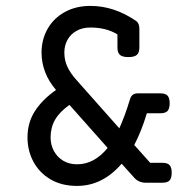

<svg xmlns="http://www.w3.org/2000/svg" viewBox="-20 -610 640 641"><path d="M435.1 -539.6Q445.3 -532.2 445.3 -513.2V-451.2Q445.3 -434.1 437 -426.8Q428.7 -419.4 408.7 -419.4Q388.7 -419.4 380.4 -426.8Q372.1 -434.1 372.1 -451.2V-495.1Q335 -518.1 281.7 -518.1Q254.9 -518.1 235.1 -506.8Q215.3 -495.6 205.1 -476.6Q194.8 -457.5 194.8 -434.6Q194.8 -409.2 204.8 -387.5Q214.8 -365.7 235.4 -342.8L378.4 -181.6Q397.9 -224.6 413.6 -277.8Q419.4 -298.3 439 -298.3H515.6Q532.2 -298.3 539.3 -290.8Q546.4 -283.2 546.4 -265.1Q546.4 -247.1 539.3 -239.5Q532.2 -231.9 515.6 -231.9H470.2Q452.6 -172.4 428.2 -126L481.4 -66.4H522.5Q539.1 -66.4 546.1 -58.8Q553.2 -51.3 553.2 -33.2Q553.2 -15.1 546.1 -7.6Q539.1 0 522.5 0H466.8Q443.4 0 428.7 -16.1L386.2 -63.5Q322.3 10.7 237.3 10.7Q186 10.7 148.7 -11.2Q111.3 -33.2 91.6 -70.1Q71.8 -106.9 71.8 -151.4Q71.8 -200.7 96.7 -239.3Q121.6 -277.8 167 -309.6Q118.7 -366.2 118.7 -434.6Q118.7 -478 138.9 -513.7Q159.2 -549.3 196.3 -569.8Q233.4 -590.3 282.2 -590.3Q361.3 -590.3 435.1 -539.6ZM148.9 -151.4Q148.9 -126 160.2 -105.5Q171.4 -85 191.4 -73.2Q211.4 -61.5 237.3 -61.5Q294.9 -61.5 339.4 -116.2L211.9 -259.8Q178.7 -236.3 163.8 -210.2Q148.9 -184.1 148.9 -151.4Z"/></svg>

Font: Courier Prime
Style: Regular
Weight: 400
Designer: Alan Dague-Greene, Quote-Unquote Apps
Foundry: Quote-Unquote Apps
Version: Version 3.018